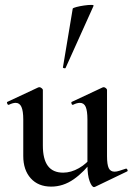

<svg xmlns="http://www.w3.org/2000/svg" viewBox="-20 -751 541 784"><path d="M189 11Q136 11 105.5 -23Q75 -57 75 -114V-263Q75 -298 67.5 -314.5Q60 -331 44 -331Q32 -331 16 -323Q12 -322 9.5 -328Q7 -334 10 -335L136 -394Q139 -395 141 -395Q145 -395 150 -391Q155 -387 155 -384V-157Q155 -101 175.5 -73.5Q196 -46 238 -46Q270 -46 302.5 -64.5Q335 -83 356 -113L362 -101Q324 -49 281 -19Q238 11 189 11ZM417 -384V-113Q417 -79 424 -64.5Q431 -50 448 -50Q456 -50 467 -53.5Q478 -57 493 -62Q497 -64 500 -58.5Q503 -53 499 -51L368 12Q366 13 364 13Q355 13 346 -11Q337 -35 337 -79V-263Q337 -298 330 -314.5Q323 -331 306 -331Q294 -331 278 -323Q274 -322 272 -328Q270 -334 273 -335L399 -394Q401 -395 403 -395Q408 -395 412.5 -391Q417 -387 417 -384ZM248 -474Q247 -471 241.5 -472.5Q236 -474 237 -476L277 -716Q279 -719 292.5 -722.5Q306 -726 323 -728.5Q340 -731 352 -731Q364 -731 362 -727Z"/></svg>

Font: Cormorant Infant Light SemiBold
Style: Regular
Weight: 600
Version: Version 4.001